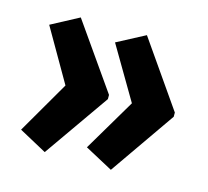

<svg xmlns="http://www.w3.org/2000/svg" viewBox="-74 -582 668 617"><g transform="rotate(15 260.5 -274.0)"><path d="M494 -267 343 -50 250 -100 353 -274 250 -449 343 -498 494 -281ZM275 -267 123 -50 31 -100 132 -274 31 -449 123 -498 275 -281Z"/></g></svg>

Font: Noto Sans Lao UI ExtCond
Style: Bold
Weight: 700
Width: 2
Designer: Monotype Design Team
Foundry: Monotype Imaging Inc.
Version: Version 2.000; ttfautohint (v1.8.4.7-5d5b)